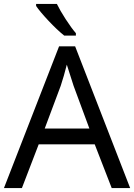

<svg xmlns="http://www.w3.org/2000/svg" viewBox="-20 -951 679 971"><path d="M544.9 0 459 -221.2H175.8L90.8 0H0L278.8 -716.8H359.9L638.2 0ZM432.1 -300.8 352.1 -517.1 317.9 -624Q303.2 -565.4 287.1 -517.1L206.1 -300.8ZM363.8 -771H304.7Q268.1 -800.3 224.4 -846.9Q180.7 -893.6 162.6 -920.9V-931.2H267.6Q283.2 -898.9 312 -854.2Q340.8 -809.6 363.8 -783.2Z"/></svg>

Font: Noto Sans Southeast Asian
Style: Regular
Weight: 400
Designer: Monotype Design Team
Foundry: Monotype Imaging Inc.
Version: Version 1.06 uh; ttfautohint (v1.4.1)